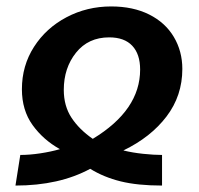

<svg xmlns="http://www.w3.org/2000/svg" viewBox="-20 -564 619 596"><path d="M546 -350Q546 -267 497 -202.5Q448 -138 363 -97Q391 -90 424.5 -86.5Q458 -83 483 -83V12Q407 12 354.5 -1Q302 -14 260 -40Q164 12 28 12L43 -83Q72 -83 105 -88Q138 -93 166 -101Q114 -130 81 -176Q48 -222 48 -287Q48 -360 85.5 -418.5Q123 -477 186.5 -510.5Q250 -544 325 -544Q393 -544 443 -519Q493 -494 519.5 -449.5Q546 -405 546 -350ZM268 -133Q415 -222 415 -348Q415 -396 390.5 -422Q366 -448 319 -448Q254 -448 216 -400.5Q178 -353 178 -285Q178 -235 202 -198.5Q226 -162 268 -133Z"/></svg>

Font: FiraGO Medium
Style: Italic
Weight: 500
Italic angle: -8°
Designer: bBox Type GmbH
Foundry: bBox Type GmbH
Version: Version 1.001